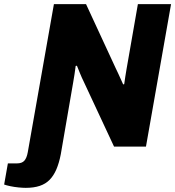

<svg xmlns="http://www.w3.org/2000/svg" viewBox="-120 -707 845 926"><path d="M4 199Q-10 199 -30.5 197Q-51 195 -70 191Q-89 187 -100 183L-82 81H-38Q-14 81 -2.5 68Q9 55 14 27L140 -687H295L438 -378Q443 -369 449 -355Q455 -341 462 -326.5Q469 -312 474 -300L479 -301Q481 -317 484.5 -338.5Q488 -360 490 -372L545 -687H705L584 0H430L283 -315Q275 -331 266 -353Q257 -375 251 -390L245 -389Q243 -373 239.5 -349.5Q236 -326 233 -310L173 38Q165 79 152 109.5Q139 140 119.5 160Q100 180 71.5 189.5Q43 199 4 199Z"/></svg>

Font: Archivo SemiCondensed ExtraBold
Style: Italic
Weight: 800
Width: 4
Italic angle: -10°
Designer: Hector Gatti
Foundry: Omnibus-Type
Version: Version 2.001